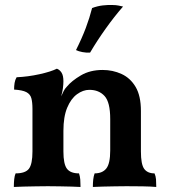

<svg xmlns="http://www.w3.org/2000/svg" viewBox="-20 -740 675 763"><path d="M109 -211V-307Q109 -334 104.5 -350Q100 -366 84.5 -374Q69 -382 36 -384Q36 -398 38 -410.5Q40 -423 46 -433Q91 -435 136.5 -445Q182 -455 206 -467Q217 -463 224.5 -451.5Q232 -440 232 -417ZM540 -138Q540 -87 553 -69Q566 -51 594 -51Q599 -40 600 -27.5Q601 -15 601 3Q579 1 547 0.5Q515 0 483 0Q462 0 436.5 0.5Q411 1 388 1.5Q365 2 349 3Q349 -13 350.5 -26.5Q352 -40 356 -51Q387 -51 402.5 -70.5Q418 -90 418 -142V-267Q418 -334 395.5 -358.5Q373 -383 335 -383Q310 -383 286 -365.5Q262 -348 247 -312Q232 -276 232 -220V-138Q232 -88 246 -69.5Q260 -51 294 -51Q298 -39 299 -26.5Q300 -14 300 3Q286 2 264 1.5Q242 1 217.5 0.5Q193 0 170 0Q149 0 123 0.5Q97 1 73.5 1.5Q50 2 35 3Q35 -14 36.5 -28Q38 -42 42 -51Q81 -51 95 -69.5Q109 -88 109 -138V-307L232 -417Q232 -405 230 -389.5Q228 -374 223 -357Q228 -367 232.5 -377Q237 -387 246 -396Q265 -419 301.5 -440.5Q338 -462 388 -462Q428 -462 463 -446Q498 -430 519 -394.5Q540 -359 540 -299ZM338 -531Q323 -530 307.5 -533Q292 -536 282 -541Q306 -589 321 -629Q336 -669 346 -708Q367 -716 388.5 -718.5Q410 -721 429 -720Q440 -720 450.5 -718Q461 -716 469 -714Q434 -674 399.5 -625.5Q365 -577 338 -531Z"/></svg>

Font: Vollkorn SemiBold
Style: Regular
Weight: 600
Designer: Friedrich Althausen
Foundry: Friedrich Althausen
Version: Version 5.000